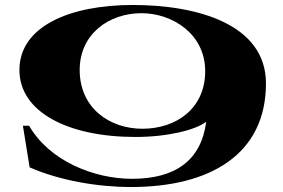

<svg xmlns="http://www.w3.org/2000/svg" viewBox="-20 -736 1138 771"><path d="M58 -455C58 -286 253 -186 524 -186C653 -186 765 -214 808 -247C788 -93 686 -18 510 -18C357 -18 178 -90 97 -231H72L99 -64C220 -11 372 15 506 15C825 15 1048 -117 1048 -401C1048 -639 772 -716 513 -716C258 -716 58 -629 58 -455ZM804 -450C804 -298 685 -219 552 -219C420 -219 300 -302 300 -455C300 -600 418 -683 548 -683C671 -683 804 -601 804 -450Z"/></svg>

Font: Sprat Extended
Style: Bold
Weight: 700
Width: 9
Designer: Ethan Nakache
Foundry: Collletttivo
Version: Version 2.000;Glyphs 3.2 (3217)